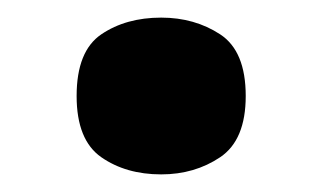

<svg xmlns="http://www.w3.org/2000/svg" viewBox="-20 -189 366 218"><path d="M163 9Q123 9 95 -10.5Q67 -30 67 -80Q67 -131 95 -150Q123 -169 163 -169Q201 -169 230 -150Q259 -131 259 -80Q259 -30 230 -10.5Q201 9 163 9Z"/></svg>

Font: Noto Serif Ethiopic Black
Style: Regular
Weight: 900
Designer: Monotype Design Team
Foundry: Monotype Imaging Inc.
Version: Version 2.102; ttfautohint (v1.8.4.7-5d5b)